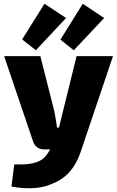

<svg xmlns="http://www.w3.org/2000/svg" viewBox="-20 -796 625 1023"><path d="M332 -700 217 -776 98 -586 171 -528ZM373 -528 535 -700 421 -776 302 -585ZM388 -497 315 -201C309 -178 302 -145 294 -116H284C280 -145 275 -173 270 -201L195 -497H2L156 -43C164 -17 186 0 214 0H247C234 25 216 48 195 59C163 77 119 82 56 80L41 198C112 211 187 212 246 188C323 160 380 111 416 -5L582 -497Z"/></svg>

Font: Exo 2 Extra Bold
Style: Regular
Weight: 800
Designer: Natanael Gama
Version: Version 1.001;PS 001.001;hotconv 1.0.88;makeotf.lib2.5.64775